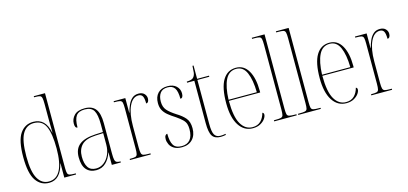

<svg xmlns="http://www.w3.org/2000/svg" viewBox="-65 -1218 3582 1686"><g transform="rotate(-15 1725.5 -375.0)"><path d="M217 10Q142 10 98 -54Q54 -118 54 -267Q54 -416 98 -480Q142 -544 218 -544Q330 -544 356 -409H358Q357 -449 356.5 -484Q356 -519 356 -544V-668Q356 -707 352 -724Q348 -741 335 -745.5Q322 -750 293 -750H282V-760H384V-78Q384 -47 388.5 -32.5Q393 -18 407.5 -14Q422 -10 452 -10H463V0H356V-129H354Q321 10 217 10ZM218 -2Q287 -2 322 -68.5Q357 -135 357 -265Q357 -399 327 -465.5Q297 -532 220 -532Q153 -532 117.5 -470.5Q82 -409 82 -265Q82 -125 118.5 -63Q155 -1 218 -2Z M645 10Q589 10 556.5 -26.5Q524 -63 524 -140Q524 -216 572 -253.5Q620 -291 718 -296L787 -299V-371Q787 -458 764.5 -495Q742 -532 683 -532Q628 -532 605 -500.5Q582 -469 582 -395Q559 -395 559 -436Q559 -478 589.5 -510Q620 -542 685 -542Q752 -542 783.5 -501.5Q815 -461 815 -372V-95Q815 -58 819 -40Q823 -22 834 -16Q845 -10 866 -10H870V0H788V-113H786Q770 -60 734 -25Q698 10 645 10ZM648 -5Q688 -5 719.5 -29.5Q751 -54 769 -94.5Q787 -135 787 -185V-289L718 -286Q628 -282 590 -242.5Q552 -203 552 -137Q552 -75 575 -40Q598 -5 648 -5Z M953 0V-10H960Q991 -10 1005 -14Q1019 -18 1023 -34.5Q1027 -51 1027 -87V-451Q1027 -486 1023 -502Q1019 -518 1003.5 -522Q988 -526 955 -526H948V-536H1054V-402H1056Q1065 -439 1079.5 -471.5Q1094 -504 1117 -524Q1140 -544 1175 -544Q1209 -544 1227 -525.5Q1245 -507 1245 -482Q1245 -465 1238.5 -454Q1232 -443 1219 -443Q1219 -490 1208 -509.5Q1197 -529 1171 -529Q1118 -529 1086.5 -461.5Q1055 -394 1055 -281V-87Q1055 -51 1059.5 -34.5Q1064 -18 1078.5 -14Q1093 -10 1124 -10H1142V0Z M1425 10Q1380 10 1353 -6.5Q1326 -23 1314.5 -47.5Q1303 -72 1303 -95Q1303 -117 1310.5 -127.5Q1318 -138 1329 -138Q1329 -69 1349.5 -34.5Q1370 0 1425 0Q1475 0 1501.5 -32Q1528 -64 1528 -127Q1528 -154 1521.5 -174.5Q1515 -195 1496 -214Q1477 -233 1441 -258Q1401 -283 1374 -305.5Q1347 -328 1333 -354.5Q1319 -381 1319 -419Q1319 -475 1350 -508Q1381 -541 1437 -541Q1489 -541 1517.5 -514Q1546 -487 1546 -448Q1546 -405 1520 -405Q1520 -473 1500 -502Q1480 -531 1437 -531Q1389 -531 1368 -501.5Q1347 -472 1347 -425Q1347 -376 1372.5 -346.5Q1398 -317 1451 -283Q1499 -254 1527.5 -221Q1556 -188 1556 -128Q1556 -64 1520.5 -27Q1485 10 1425 10Z M1777 10Q1723 10 1701 -23Q1679 -56 1679 -141V-526H1613V-536Q1640 -537 1655 -542Q1670 -547 1677 -557Q1690 -573 1693 -598Q1696 -623 1697 -657H1707V-536H1815V-526H1707V-127Q1707 -52 1723.5 -26Q1740 0 1775 0Q1788 0 1798 -1Q1808 -2 1823 -5V5Q1798 10 1777 10Z M2069 10Q1990 10 1944 -61Q1898 -132 1898 -262Q1898 -403 1940 -472.5Q1982 -542 2060 -542Q2133 -542 2172 -474.5Q2211 -407 2211 -291V-277H1926Q1926 -132 1964.5 -66Q2003 0 2069 0Q2116 0 2144 -28Q2172 -56 2183 -100Q2196 -96 2196 -81Q2196 -64 2181.5 -43Q2167 -22 2138.5 -6Q2110 10 2069 10ZM2183 -287Q2181 -400 2152 -466Q2123 -532 2060 -532Q1994 -532 1962 -467.5Q1930 -403 1926 -287Z M2264 0V-10H2275Q2312 -10 2328 -14Q2344 -18 2348 -33.5Q2352 -49 2352 -84V-672Q2352 -709 2348 -725.5Q2344 -742 2329.5 -746Q2315 -750 2285 -750H2264V-760H2380V-84Q2380 -49 2384 -33.5Q2388 -18 2404.5 -14Q2421 -10 2457 -10H2469V0Z M2483 0V-10H2494Q2531 -10 2547 -14Q2563 -18 2567 -33.5Q2571 -49 2571 -84V-672Q2571 -709 2567 -725.5Q2563 -742 2548.5 -746Q2534 -750 2504 -750H2483V-760H2599V-84Q2599 -49 2603 -33.5Q2607 -18 2623.5 -14Q2640 -10 2676 -10H2688V0Z M2919 10Q2840 10 2794 -61Q2748 -132 2748 -262Q2748 -403 2790 -472.5Q2832 -542 2910 -542Q2983 -542 3022 -474.5Q3061 -407 3061 -291V-277H2776Q2776 -132 2814.5 -66Q2853 0 2919 0Q2966 0 2994 -28Q3022 -56 3033 -100Q3046 -96 3046 -81Q3046 -64 3031.5 -43Q3017 -22 2988.5 -6Q2960 10 2919 10ZM3033 -287Q3031 -400 3002 -466Q2973 -532 2910 -532Q2844 -532 2812 -467.5Q2780 -403 2776 -287Z M3147 0V-10H3154Q3185 -10 3199 -14Q3213 -18 3217 -34.5Q3221 -51 3221 -87V-451Q3221 -486 3217 -502Q3213 -518 3197.5 -522Q3182 -526 3149 -526H3142V-536H3248V-402H3250Q3259 -439 3273.5 -471.5Q3288 -504 3311 -524Q3334 -544 3369 -544Q3403 -544 3421 -525.5Q3439 -507 3439 -482Q3439 -465 3432.5 -454Q3426 -443 3413 -443Q3413 -490 3402 -509.5Q3391 -529 3365 -529Q3312 -529 3280.5 -461.5Q3249 -394 3249 -281V-87Q3249 -51 3253.5 -34.5Q3258 -18 3272.5 -14Q3287 -10 3318 -10H3336V0Z"/></g></svg>

Font: Noto Serif Display Condensed Thin
Style: Regular
Weight: 100
Width: 3
Designer: Monotype Design Team
Foundry: Monotype Imaging Inc.
Version: Version 2.009